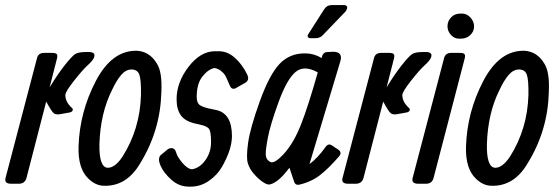

<svg xmlns="http://www.w3.org/2000/svg" viewBox="-25 -713 2160 745"><path d="M167.5 -374Q199.2 -425.8 226.3 -460Q253.4 -494.1 265.9 -502.7Q278.3 -511.2 309.6 -511.2H319.3Q348.6 -511.2 339.4 -488.8Q334.5 -477.1 314.9 -459.5Q295.4 -441.9 262 -399.4Q228.5 -356.9 228.5 -344.2Q228.5 -317.9 253.4 -294.9Q259.3 -290 256.8 -284.4Q254.4 -278.8 246.6 -276.9L208.5 -270Q192.4 -267.1 183.8 -273.4Q175.3 -279.8 154.3 -318.8L77.6 -22Q71.3 0 47.4 0H18.6Q-9.8 0 -3.4 -22.9L118.7 -487.8Q123.5 -507.8 146.5 -507.8H177.2Q190.4 -507.8 194.8 -503.4Q199.2 -499 196.3 -486.8Z M279.8 -145Q284.2 -278.8 346.7 -398.4Q409.2 -518.1 505.9 -516.1Q556.2 -513.2 584 -465.8Q605 -433.1 601.1 -355Q597.2 -207 520 -81.1Q466.8 11.2 377 7.8Q345.2 6.8 317.9 -20Q276.9 -59.1 279.8 -145ZM450.2 -105Q518.1 -211.9 522 -344.2Q522.9 -402.8 515.9 -422.9Q508.8 -442.9 486.3 -443.4Q463.9 -443.8 445.3 -422.4Q426.8 -400.9 409.2 -362.8Q364.7 -273.9 360.8 -154.8Q358.9 -64.9 392.1 -62Q420.9 -61 450.2 -105Z M809.1 -514.2H824.2Q858.4 -514.2 887.2 -488Q916 -461.9 934.1 -423.8Q944.3 -402.8 927.2 -392.1L897 -375Q876 -359.9 867.2 -379.9Q866.2 -381.8 859.1 -398.4Q852.1 -415 847.7 -422.1Q843.3 -429.2 832.3 -438Q821.3 -446.8 807.1 -449.2Q782.2 -443.8 760.3 -416Q738.3 -388.2 738.3 -336.9Q738.3 -314.9 748.8 -306.4Q759.3 -297.9 786.1 -292L814 -286.1Q875 -272.9 875 -185.1Q875 -132.8 835.9 -64.9Q817.4 -33.2 785.2 -11Q752.9 11.2 715.3 11.2H708Q669.9 11.2 640.1 -15.4Q610.4 -42 598.1 -69.6Q585.9 -97.2 598.1 -110.8L620.1 -128.9Q630.4 -139.2 642.3 -138.2Q654.3 -137.2 658.7 -120.6Q663.1 -104 683.1 -80.6Q703.1 -57.1 720.2 -56.2Q750 -61 772 -91.6Q793.9 -122.1 793.9 -161.6Q793.9 -201.2 786.6 -212.2Q779.3 -223.1 752.9 -229L731 -233.9Q692.4 -243.2 676.3 -266.1Q660.2 -289.1 660.2 -328.1Q660.2 -393.1 706.5 -453.6Q752.9 -514.2 809.1 -514.2Z M1223.1 -487.8Q1227.1 -511.2 1246.1 -511.2L1269 -512.2Q1305.7 -511.2 1295.9 -476.1L1175.8 -76.2Q1207 -99.1 1237.8 -142.1Q1249 -158.2 1262.7 -148.9L1287.1 -132.8Q1302.7 -122.1 1292 -107.9Q1251 -60.1 1216.6 -33.4Q1182.1 -6.8 1134.8 3.9Q1121.1 5.9 1116.7 -6.8L1098.1 -62Q1069.8 -24.9 1049.8 -11Q1029.8 2.9 1019 2.9H1017.1Q1008.8 2.9 992.4 -8.5Q976.1 -20 960 -38.6Q943.8 -57.1 936.8 -79.1Q929.7 -101.1 937.7 -158.9Q945.8 -216.8 983.4 -320.8Q1021 -424.8 1060.5 -465.8Q1100.1 -506.8 1159.7 -505.9Q1192.9 -505.9 1223.1 -487.8ZM1208 -432.1Q1154.8 -461.9 1121.3 -433.3Q1087.9 -404.8 1055.9 -316.9Q1023.9 -229 1014.4 -179Q1004.9 -128.9 1006.3 -110.8Q1007.8 -92.8 1023.9 -84.5Q1040 -76.2 1077.4 -117.2Q1114.7 -158.2 1142.8 -229.5Q1170.9 -300.8 1208 -432.1ZM1308.1 -693.4Q1319.3 -693.4 1321.8 -686.8Q1324.2 -680.2 1315.4 -668L1228 -577.1Q1217.3 -564.9 1200.2 -564.9H1179.2Q1171.4 -564.9 1169.4 -570.6Q1167.5 -576.2 1170.4 -579.1L1232.4 -676.3Q1243.2 -693.4 1263.2 -693.4Z M1475.1 -374Q1506.8 -425.8 1533.9 -460Q1561 -494.1 1573.5 -502.7Q1585.9 -511.2 1617.2 -511.2H1627Q1656.2 -511.2 1647 -488.8Q1642.1 -477.1 1622.6 -459.5Q1603 -441.9 1569.6 -399.4Q1536.1 -356.9 1536.1 -344.2Q1536.1 -317.9 1561 -294.9Q1566.9 -290 1564.5 -284.4Q1562 -278.8 1554.2 -276.9L1516.1 -270Q1500 -267.1 1491.5 -273.4Q1482.9 -279.8 1461.9 -318.8L1385.3 -22Q1378.9 0 1355 0H1326.2Q1297.9 0 1304.2 -22.9L1426.3 -487.8Q1431.2 -507.8 1454.1 -507.8H1484.9Q1498 -507.8 1502.4 -503.4Q1506.8 -499 1503.9 -486.8Z M1760.3 -660.2H1769.5Q1786.1 -660.2 1800.3 -645Q1814.5 -629.9 1814.5 -610.4Q1814.5 -590.8 1799.8 -576.9Q1785.2 -563 1763.2 -563H1755.4Q1738.3 -563 1724.9 -577.4Q1711.4 -591.8 1711.4 -611.3Q1711.4 -630.9 1725.3 -645.5Q1739.3 -660.2 1760.3 -660.2ZM1778.3 -486.8 1657.2 -22Q1651.4 0 1627.4 0H1598.1Q1570.3 0 1576.2 -22.9L1698.2 -487.8Q1703.1 -507.8 1726.1 -507.8H1759.3Q1772.5 -507.8 1776.9 -503.4Q1781.2 -499 1778.3 -486.8Z M1783.2 -145Q1787.6 -278.8 1850.1 -398.4Q1912.6 -518.1 2009.3 -516.1Q2059.6 -513.2 2087.4 -465.8Q2108.4 -433.1 2104.5 -355Q2100.6 -207 2023.4 -81.1Q1970.2 11.2 1880.4 7.8Q1848.6 6.8 1821.3 -20Q1780.3 -59.1 1783.2 -145ZM1953.6 -105Q2021.5 -211.9 2025.4 -344.2Q2026.4 -402.8 2019.3 -422.9Q2012.2 -442.9 1989.7 -443.4Q1967.3 -443.8 1948.7 -422.4Q1930.2 -400.9 1912.6 -362.8Q1868.2 -273.9 1864.3 -154.8Q1862.3 -64.9 1895.5 -62Q1924.3 -61 1953.6 -105Z"/></svg>

Font: Allan
Style: Regular
Weight: 400
Designer: Anton Koovit
Foundry: Anton Koovit
Version: Version 1.002